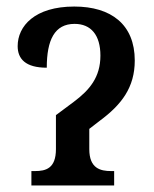

<svg xmlns="http://www.w3.org/2000/svg" viewBox="-20 -567 471 587"><path d="M76 0H329V-44H320C287 -44 253 -52 253 -111V-173L284 -197C352 -247 392 -300 392 -382C392 -492 320 -547 207 -547C86 -547 34 -487 34 -426C34 -387 58 -360 123 -360C123 -445 147 -494 208 -494C258 -494 287 -460 287 -397C287 -331 254 -292 206 -256L151 -215V-111C151 -52 120 -44 87 -44H76Z"/></svg>

Font: Noto Serif Condensed Medium
Style: Regular
Weight: 500
Width: 3
Designer: Monotype Design Team
Foundry: Monotype Imaging Inc.
Version: Version 2.015